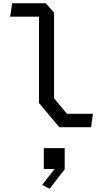

<svg xmlns="http://www.w3.org/2000/svg" viewBox="-20 -785 660 1185"><path d="M220.7 -149V-703.3L243.2 -682.2H43L54.7 -765H262.3L313.5 -707.5V-178L393.2 -82.7H553.7L542 0.2H346.2ZM250.3 129.2H379.2V259.7L286.5 380L240.7 355.8L341.5 226.7V258H250.3Z"/></svg>

Font: Monaspace Krypton Var ExLight
Style: Regular
Weight: 200
Designer: Riley Cran and the Lettermatic Team
Version: Version 1.200 (Monaspace Krypton Var)